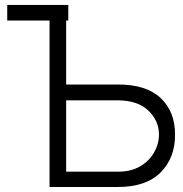

<svg xmlns="http://www.w3.org/2000/svg" viewBox="-20 -747 731 767"><path d="M252.8 -727.3V-665.1H244.3V-409.4H450.6Q563.9 -409.8 621.8 -355.3Q679.7 -300.8 679.3 -208.8Q679.7 -116.8 621.8 -58.4Q563.9 0 450.6 0H177.9V-665.1H8.9V-727.3ZM244.3 -346.2V-61.1H450.6Q503.6 -61.1 540.1 -82.7Q576.7 -104.4 595.9 -138.5Q615.1 -172.6 615.1 -210.2Q614.7 -265.3 572.3 -305.6Q529.8 -345.9 450.6 -346.2Z"/></svg>

Font: Inter UI Light
Style: Regular
Weight: 300
Designer: Rasmus Andersson
Foundry: rsms
Version: 3.2;8d6f07862